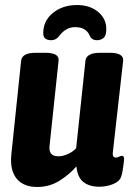

<svg xmlns="http://www.w3.org/2000/svg" viewBox="-20 -735 523 764"><path d="M128 9Q73 9 46 -24.5Q19 -58 25 -119L64 -493Q66 -509 80 -517Q94 -525 125 -525H158Q189 -525 202 -517Q215 -509 213 -493L177 -153Q173 -113 213 -113Q230 -113 250 -122Q270 -131 283 -145L320 -493Q323 -525 380 -525H416Q473 -525 470 -493L429 -129Q426 -108 442 -108Q447 -108 454 -111.5Q461 -115 465 -115Q471 -115 473 -108.5Q475 -102 472 -84Q470 -70 468 -56.5Q466 -43 462 -32Q456 -13 430 -2.5Q404 8 375 8Q335 8 311.5 -11Q288 -30 284 -73Q259 -43 218.5 -17Q178 9 128 9ZM287 -715Q337 -715 370 -688Q403 -661 403 -619Q403 -593 392 -584Q381 -575 366 -575Q345 -575 337 -593Q323 -627 279 -627Q241 -627 215 -591Q203 -575 183 -575Q170 -575 161 -581Q152 -587 152 -603Q152 -652 190.5 -683.5Q229 -715 287 -715Z"/></svg>

Font: Asap Condensed
Style: Bold Italic
Weight: 700
Width: 3
Italic angle: -6°
Designer: Pablo Cosgaya
Foundry: Omnibus-Type
Version: Version 3.001; ttfautohint (v1.8.4.7-5d5b)